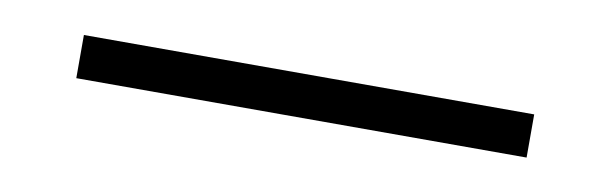

<svg xmlns="http://www.w3.org/2000/svg" viewBox="-23 -67 550 173"><g transform="rotate(10 252.0 20.0)"><path d="M46 39.5V0H458V39.5Z"/></g></svg>

Font: Encode Sans SmCnd XLt
Style: Regular
Weight: 200
Width: 4
Designer: Multiple Designers
Foundry: Impallari Type
Version: Version 3.002; ttfautohint (v1.8.3) -l 8 -r 50 -G 200 -x 14 